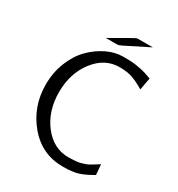

<svg xmlns="http://www.w3.org/2000/svg" viewBox="-203 -979 1044 1129"><g transform="rotate(30 319.5 -414.0)"><path d="M65.9 -347.2Q65.9 -429.2 94.5 -500Q123 -570.8 168.9 -616.9Q214.8 -663.1 270 -689.5Q325.2 -715.8 378.9 -715.8Q418 -715.8 440.4 -714.4Q462.9 -712.9 499 -705.6Q535.2 -698.2 577.1 -682.1L562 -599.1Q517.1 -626 481.4 -638.9Q445.8 -651.9 392.1 -651.9Q292 -651.9 223.9 -563Q155.8 -474.1 155.8 -347.2Q155.8 -219.2 224.4 -130.6Q293 -42 395 -42Q414.1 -42 431.2 -43.5Q448.2 -44.9 460.2 -46.4Q472.2 -47.9 486.6 -53Q501 -58.1 508.1 -60.1Q515.1 -62 528.6 -70.1Q542 -78.1 545.4 -80.1Q548.8 -82 564 -91.6Q579.1 -101.1 582 -103L587.9 -33.2Q533.7 -1 494.9 10.5Q456.1 22 394 22Q251 22 158.4 -88.1Q65.9 -198.2 65.9 -347.2ZM234.9 -759.8Q383.8 -845.7 390.1 -848.1Q395 -850.1 403.8 -850.1H502L344.2 -771L321.8 -761.2L307.1 -759.8Z"/></g></svg>

Font: CMU Sans Serif
Style: Medium
Weight: 500
Version: Version 0.7.0